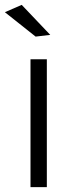

<svg xmlns="http://www.w3.org/2000/svg" viewBox="-27 -767 309 787"><path d="M62 -747 179 -624 119 -617 -7 -717ZM98 -524H165V0H98Z"/></svg>

Font: TypoPRO Montserrat Alternates
Style: Regular
Weight: 300
Designer: Julieta Ulanovsky
Foundry: Julieta Ulanovsky
Version: Version 6.001